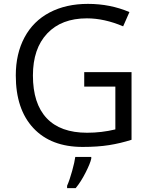

<svg xmlns="http://www.w3.org/2000/svg" viewBox="-20 -744 768 985"><path d="M412.1 -374H654.8V-26.9Q598.1 -8.8 539.6 0.5Q481 9.8 403.8 9.8Q241.7 9.8 151.4 -86.7Q61 -183.1 61 -356.9Q61 -468.3 105.7 -552Q150.4 -635.7 234.4 -679.9Q318.4 -724.1 431.2 -724.1Q545.4 -724.1 644 -682.1L611.8 -608.9Q515.1 -649.9 425.8 -649.9Q295.4 -649.9 222.2 -572.3Q148.9 -494.6 148.9 -356.9Q148.9 -212.4 219.5 -137.7Q290 -63 426.8 -63Q501 -63 571.8 -80.1V-299.8H412.1ZM324.2 209Q337.9 177.7 350.3 132.3Q362.8 86.9 366.2 61H448.2V69.8Q442.9 94.7 418.9 141.8Q395 189 368.2 221.2H324.2Z"/></svg>

Font: Open Sans ACDW
Style: acdw
Weight: 400
Foundry: Ascender Corporation
Version: Version 1.10